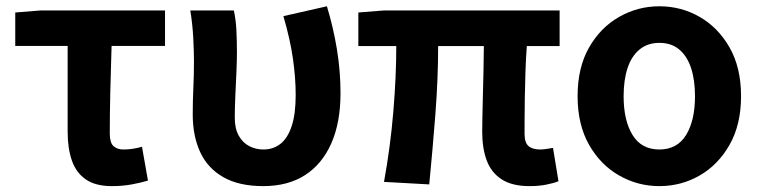

<svg xmlns="http://www.w3.org/2000/svg" viewBox="-20 -594 2483 627"><path d="M345.6 13.8Q291.8 13.8 260.1 -8.2Q228.4 -30.2 214.7 -69.9Q200.9 -109.6 200.9 -163.7V-444.1H29.8V-553.2L111.9 -559.8H518.9V-444.1H344.4Q341.8 -366.2 340.1 -291.4Q338.5 -216.7 338.5 -157.7Q338.5 -128.1 350.5 -117Q362.6 -105.8 382.9 -105.8Q398 -105.8 412.4 -107.9Q426.7 -110 443.7 -114.6L463.2 -4.2Q439.6 2.9 409.7 8.3Q379.7 13.8 345.6 13.8Z M839.5 13.8Q760.7 13.8 709.4 -15.4Q658.2 -44.5 633.8 -97.1Q609.4 -149.8 609.4 -220.4Q609.4 -264.1 611.4 -307.1Q613.4 -350 613.4 -392.9Q613.4 -426.4 611.1 -470.4Q608.8 -514.3 601.5 -559.8H743.6Q750.1 -531 751.9 -496.6Q753.7 -462.3 753.7 -423Q753.7 -398.2 752.2 -361.9Q750.7 -325.5 748.7 -285.5Q746.7 -245.4 746.7 -209Q746.7 -174.3 759.6 -151.1Q772.5 -128 793.8 -116.9Q815 -105.8 840 -105.8Q872.7 -105.8 896.3 -124.6Q919.8 -143.3 932.7 -182.8Q945.6 -222.4 945.6 -283.6Q945.6 -339.7 936.6 -402.4Q927.7 -465.1 905.5 -541.3L1047.6 -573.5Q1068.5 -504.4 1080.3 -432.9Q1092 -361.3 1092 -289.7Q1092 -194.4 1062.2 -126.5Q1032.4 -58.5 976.5 -22.4Q920.5 13.8 839.5 13.8Z M1709.2 13.8Q1652.4 13.8 1618.4 -8.2Q1584.4 -30.2 1569.5 -69.9Q1554.7 -109.6 1554.7 -163.7Q1554.7 -179 1555.3 -209.8Q1555.9 -240.7 1556.9 -280.8Q1557.9 -321 1558.9 -363.4Q1559.9 -405.9 1560.1 -443.6H1410.8Q1410.8 -338.4 1401.8 -221.1Q1392.7 -103.9 1381.7 8.2L1234 0Q1254.9 -114.4 1264.5 -229.8Q1274.1 -345.3 1274.1 -443.6H1150.2V-553.2L1233.1 -559.8H1807.5V-443.6H1700.4Q1697.4 -403.9 1695.9 -359.3Q1694.4 -314.7 1693.8 -273.5Q1693.2 -232.3 1693.1 -201.5Q1693 -170.6 1693 -157.7Q1693 -128.1 1705.9 -117Q1718.8 -105.8 1744 -105.8Q1757.3 -105.8 1785.9 -111L1803.8 -2.2Q1788.7 4.1 1764.1 8.9Q1739.5 13.8 1709.2 13.8Z M2133.2 13.8Q2062.7 13.8 2001.8 -21Q1940.8 -55.7 1903.5 -121.5Q1866.2 -187.3 1866.2 -279.9Q1866.2 -373.1 1903.5 -438.6Q1940.8 -504.1 2001.8 -538.8Q2062.7 -573.5 2133.2 -573.5Q2204.4 -573.5 2264.9 -538.8Q2325.4 -504.1 2362.7 -438.6Q2400 -373.1 2400 -279.9Q2400 -187.3 2362.7 -121.5Q2325.4 -55.7 2264.9 -21Q2204.4 13.8 2133.2 13.8ZM2133.2 -105.8Q2191.3 -105.8 2220.5 -153.1Q2249.6 -200.4 2249.6 -279.9Q2249.6 -332.7 2236.8 -371.7Q2223.9 -410.7 2198.2 -432.3Q2172.5 -454 2133.2 -454Q2094.7 -454 2068.5 -432.3Q2042.2 -410.7 2029.4 -371.7Q2016.5 -332.7 2016.5 -279.9Q2016.5 -200.4 2045.7 -153.1Q2074.8 -105.8 2133.2 -105.8Z"/></svg>

Font: Noto Sans TC
Style: Regular
Weight: 100
Designer: Ryoko NISHIZUKA 西塚涼子 (kana, bopomofo & ideographs); Paul D. Hunt (Latin, Greek & Cyrillic); Sandoll Communications 산돌커뮤니
Foundry: Adobe
Version: Version 2.004;hotconv 1.0.118;makeotfexe 2.5.65603